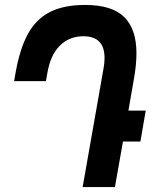

<svg xmlns="http://www.w3.org/2000/svg" viewBox="-20 -756 640 776"><path d="M402.5 -522Q402.5 -609.5 317 -609.5Q261 -609.5 222.8 -572.5Q184.5 -535.5 171.5 -461.5L165.5 -428H37L43 -462Q60 -559 92.8 -618.8Q125.5 -678.5 181.2 -707.2Q237 -736 324 -736Q432.5 -736 482 -687.2Q531.5 -638.5 531.5 -540.5Q531.5 -493.5 521 -435.5L499 -309H569L547.5 -184H477L444.5 0H314L398.5 -479.5Q402.5 -501 402.5 -522Z"/></svg>

Font: JuliaMono ExtraBoldItalic
Style: Regular
Weight: 800
Italic angle: -9°
Monospace: yes
Designer: cormullion
Foundry: corm
Version: Version 0.049; ttfautohint (v1.8.4)